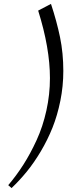

<svg xmlns="http://www.w3.org/2000/svg" viewBox="-20 -809 356 980"><path d="M22 136.2Q64 86.9 99.6 31Q135.3 -24.9 167 -94Q198.7 -163.1 216.8 -244.9Q234.9 -326.7 234.9 -410.2Q234.9 -563.5 174.8 -754.9L240.2 -789.1Q269.5 -700.7 286.4 -619.1Q303.2 -537.6 303.2 -446.8Q303.2 -369.6 288.1 -294.7Q272.9 -219.7 248 -157.5Q223.1 -95.2 188.5 -36.9Q153.8 21.5 116.9 66.7Q80.1 111.8 39.1 150.9Z"/></svg>

Font: Dehuti Alt
Style: Italic
Weight: 400
Version: Version 1.2